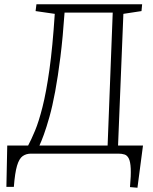

<svg xmlns="http://www.w3.org/2000/svg" viewBox="-20 -721 717 901"><path d="M10 156 14 -38H112Q127 -66 144.5 -108Q162 -150 179.5 -219Q197 -288 212 -394.5Q227 -501 237 -656L147 -669L151 -701H647L644 -669L559 -656L534 -38H651L625 160L590 157Q595 102 593.5 70Q592 38 584.5 23Q577 8 564.5 4Q552 0 536 0H125Q103 0 86.5 11.5Q70 23 60 56.5Q50 90 45 156ZM165 -38H485L509 -662H283Q275 -546 263.5 -454Q252 -362 239 -292Q226 -222 212 -172.5Q198 -123 186 -90Q174 -57 165 -38Z"/></svg>

Font: Literata ExtraLight
Style: Italic
Weight: 250
Italic angle: -2°
Designer: Latin by Veronika Burian and Jose Scaglione. Greek by Irene Vlachou. Cyrillic by Vera Evstafieva
Foundry: TypeTogether
Version: Version 3.002